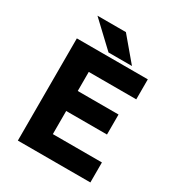

<svg xmlns="http://www.w3.org/2000/svg" viewBox="-192 -942 983 1064"><g transform="rotate(30 299.0 -410.0)"><path d="M547 0V-128H233V-276H494V-404H233V-526H537V-654H83V0ZM424 -674 301 -820H119L274 -674Z"/></g></svg>

Font: Falling Sky
Style: Bd+
Weight: 400
Designer: Paul D. Hunt
Foundry: Adobe Systems Incorporated
Version: Version 1.02